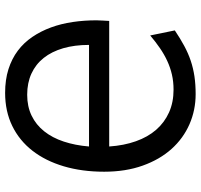

<svg xmlns="http://www.w3.org/2000/svg" viewBox="-37 -728 777 743"><g transform="rotate(90 351.5 -356.5)"><path d="M346.7 -73.2Q392.1 -73.2 427.5 -90.3Q462.9 -107.4 488 -138.9Q513.2 -170.4 527.8 -214.6Q542.5 -258.8 546.9 -312.5H153.8Q153.8 -256.8 166.7 -212.4Q179.7 -168 204.3 -137Q229 -106 264.9 -89.6Q300.8 -73.2 346.7 -73.2ZM97.7 -644.5Q128.9 -665.5 157.5 -680.9Q186 -696.3 215.1 -706.1Q244.1 -715.8 275.6 -720.5Q307.1 -725.1 344.2 -725.1Q406.2 -725.1 460.9 -701.2Q515.6 -677.2 556.4 -631.8Q597.2 -586.4 620.8 -520.5Q644.5 -454.6 644.5 -371.1Q644.5 -285.2 623.5 -214.6Q602.5 -144 563.2 -93.5Q523.9 -43 467.3 -15.4Q410.6 12.2 339.4 12.2Q288.6 12.2 247.8 -0.7Q207 -13.7 176 -37.1Q145 -60.5 122.8 -93.3Q100.6 -126 86.2 -165.3Q71.8 -204.6 65.2 -249.3Q58.6 -293.9 58.6 -341.3Q58.6 -351.1 59.6 -366Q60.5 -380.9 61 -390.6H546.9Q543 -447.8 526.6 -493.9Q510.3 -540 482.2 -572.3Q454.1 -604.5 415 -622.1Q376 -639.6 327.1 -639.6Q295.9 -639.6 268.6 -633.3Q241.2 -627 215.8 -615.2Q190.4 -603.5 166.3 -586.9Q142.1 -570.3 117.2 -549.3Z"/></g></svg>

Font: Andika FrenchTight
Style: Regular
Weight: 400
Designer: Victor Gaultney, Annie Olsen, Julie Remington, Don Collingsworth, Eric Hays, Becca Hirsbrunner
Foundry: SIL International
Version: Version 5.000 ; Dig1 Dig4Opn Dig7 LnSpcTght